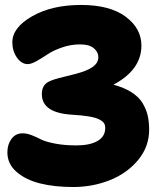

<svg xmlns="http://www.w3.org/2000/svg" viewBox="-20 -771 646 775"><path d="M274.9 -16.1Q200.7 -16.1 142.3 -30.5Q84 -44.9 46.9 -77.1Q9.8 -109.4 9.8 -155.8Q9.8 -188 26.4 -210.4Q43 -232.9 70.8 -232.9Q88.4 -232.9 107.9 -225.3Q127.4 -217.8 145 -208.5Q162.6 -199.2 200.7 -191.7Q238.8 -184.1 289.1 -184.1Q342.3 -184.1 373.5 -201.9Q404.8 -219.7 404.8 -254.9Q404.8 -265.6 400.1 -273.2Q395.5 -280.8 381.8 -288.3Q368.2 -295.9 340.1 -300.8Q312 -305.7 269 -308.1Q148.9 -315.9 148.9 -391.1Q148.9 -426.8 175.8 -440.9Q185.1 -445.8 200.2 -450.7Q215.3 -455.6 244.1 -462.4Q272.9 -469.2 283.2 -472.2Q332.5 -484.9 354.7 -501.2Q377 -517.6 377 -540Q377 -561 358.6 -576.4Q340.3 -591.8 303.2 -591.8Q265.6 -591.8 230 -579.3Q194.3 -566.9 172.4 -552Q150.4 -537.1 128.2 -524.7Q106 -512.2 91.8 -512.2Q66.9 -512.2 48.3 -538.6Q29.8 -564.9 29.8 -600.1Q29.8 -659.7 109.6 -705.3Q189.5 -751 307.1 -751Q423.8 -751 487.3 -703.6Q550.8 -656.2 550.8 -586.9Q550.8 -489.3 438 -429.2Q481 -417.5 510.3 -398.9Q539.6 -380.4 554.7 -356Q569.8 -331.5 575.9 -305.7Q582 -279.8 582 -247.1Q582 -178.7 537.4 -125Q492.7 -71.3 423.3 -43.7Q354 -16.1 274.9 -16.1Z"/></svg>

Font: Shantell Sans Bouncy
Style: Regular
Weight: 800
Designer: Stephen Nixon, Anya Danilova, Shantell Martin
Foundry: Arrow Type
Version: Version 1.006;[9816181b4]